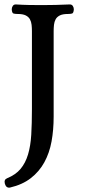

<svg xmlns="http://www.w3.org/2000/svg" viewBox="-20 -654 385 866"><path d="M25 192Q8 195 2 175Q-3 156 12 150Q51 134 73 107.5Q95 81 106.5 42.5Q118 4 121 -46.5Q124 -97 124 -162V-514Q124 -528 122.5 -542Q121 -556 115 -567Q109 -578 96 -584.5Q83 -591 59 -591Q48 -591 41 -593Q34 -595 33 -612Q33 -620 37.5 -627Q42 -634 51 -634Q83 -632 111.5 -631.5Q140 -631 170 -631Q230 -631 295 -634Q304 -634 308.5 -627Q313 -620 313 -612Q312 -595 305 -593Q298 -591 287 -591Q263 -591 250 -584.5Q237 -578 231 -567Q225 -556 223.5 -542Q222 -528 222 -514V-128Q222 -68 212.5 -16Q203 36 180 78Q157 120 119 149.5Q81 179 25 192Z"/></svg>

Font: Alice
Style: Regular
Weight: 400
Designer: Cyreal (www.cyreal.org)
Foundry: Cyreal (www.cyreal.org)
Version: Version 1.010